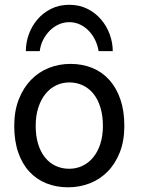

<svg xmlns="http://www.w3.org/2000/svg" viewBox="-20 -777 597 809"><path d="M130.4 -246.6Q130.4 -204.1 140.6 -170.4Q150.9 -136.7 169.7 -113.5Q188.5 -90.3 214.4 -78.1Q240.2 -65.9 272 -65.9Q301.3 -65.9 327.1 -78.1Q353 -90.3 372.3 -113.5Q391.6 -136.7 402.6 -170.4Q413.6 -204.1 413.6 -246.6Q413.6 -289.6 403.3 -323.5Q393.1 -357.4 374.3 -381.1Q355.5 -404.8 329.3 -417.2Q303.2 -429.7 272 -429.7Q242.2 -429.7 216.3 -417.2Q190.4 -404.8 171.4 -381.1Q152.3 -357.4 141.4 -323.5Q130.4 -289.6 130.4 -246.6ZM40 -246.6Q40 -309.6 59.1 -358.2Q78.1 -406.7 110.4 -440.2Q142.6 -473.6 185.5 -490.7Q228.5 -507.8 276.9 -507.8Q327.1 -507.8 368.9 -490.7Q410.6 -473.6 440.7 -440.2Q470.7 -406.7 487.3 -358.2Q503.9 -309.6 503.9 -246.6Q503.9 -183.6 484.9 -135.3Q465.8 -86.9 433.6 -54.2Q401.4 -21.5 358.4 -4.6Q315.4 12.2 267.1 12.2Q216.8 12.2 175 -4.6Q133.3 -21.5 103.3 -54.2Q73.2 -86.9 56.6 -135.3Q40 -183.6 40 -246.6ZM395.5 -561.5Q391.6 -586.4 380.9 -608.4Q370.1 -630.4 354 -647.2Q337.9 -664.1 316.9 -673.8Q295.9 -683.6 272 -683.6Q248 -683.6 226.8 -673.8Q205.6 -664.1 189 -647.2Q172.4 -630.4 161.4 -608.4Q150.4 -586.4 147.5 -561.5H88.9Q88.9 -597.2 101.3 -632.1Q113.8 -667 137.5 -694.8Q161.1 -722.7 195.1 -739.7Q229 -756.8 272 -756.8Q314.5 -756.8 348.4 -739.7Q382.3 -722.7 406 -694.8Q429.7 -667 442.4 -632.1Q455.1 -597.2 455.1 -561.5Z"/></svg>

Font: Andika Afr
Style: Regular
Weight: 400
Designer: Victor Gaultney, Annie Olsen, Julie Remington, Don Collingsworth, Eric Hays, Becca Hirsbrunner
Foundry: SIL International
Version: Version 5.000